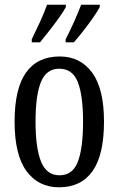

<svg xmlns="http://www.w3.org/2000/svg" viewBox="-20 -786 504 816"><path d="M231 10Q143 10 92.5 -59Q42 -128 42 -269Q42 -409 90.5 -477.5Q139 -546 234 -546Q321 -546 371.5 -477.5Q422 -409 422 -269Q422 -128 373.5 -59Q325 10 231 10ZM233 -41Q289 -41 311 -99Q333 -157 333 -269Q333 -381 310.5 -437.5Q288 -494 232 -494Q177 -494 154 -437.5Q131 -381 131 -269Q131 -157 154.5 -99Q178 -41 233 -41ZM259 -619Q279 -658 295.5 -695Q312 -732 325 -766H404V-756Q395 -739 376 -711.5Q357 -684 335 -656Q313 -628 294 -606H259ZM115 -619Q134 -658 151 -695Q168 -732 180 -766H260V-756Q251 -739 231.5 -711.5Q212 -684 190 -656Q168 -628 150 -606H115Z"/></svg>

Font: Noto Serif ExtraCondensed
Style: Regular
Weight: 400
Width: 2
Designer: Monotype Design Team
Foundry: Monotype Imaging Inc.
Version: Version 2.015